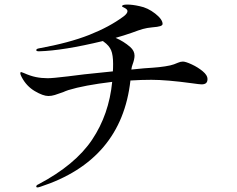

<svg xmlns="http://www.w3.org/2000/svg" viewBox="-20 -786 1040 842"><path d="M890 -440Q890 -427 883.5 -421.5Q877 -416 864 -416Q856 -416 821 -421Q711 -436 644 -436Q599 -436 552 -433Q513 -83 157 33Q148 36 144 36Q139 36 139 32Q139 26 149 22Q310 -63 384 -173.5Q458 -284 472 -427Q348 -412 280 -391Q273 -389 267.5 -386.5Q262 -384 257 -382Q235 -374 220.5 -369.5Q206 -365 192 -365Q169 -365 132.5 -386.5Q96 -408 75 -448Q69 -459 69 -465Q69 -470 73 -470Q74 -470 84 -466Q113 -453 137.5 -448Q162 -443 189 -443Q211 -443 277 -451Q323 -458 475 -473Q476 -484 476 -506Q476 -544 467.5 -565Q459 -586 435 -603L431 -606Q257 -564 151 -561Q139 -561 139 -566Q139 -572 151 -574Q283 -598 371.5 -633Q460 -668 522 -714Q539 -727 539 -737Q539 -745 527 -751Q515 -757 515 -758Q515 -766 538 -766Q561 -766 592 -759Q628 -752 660.5 -726.5Q693 -701 693 -681Q693 -675 683 -671.5Q673 -668 647 -666Q625 -664 607 -659Q589 -654 560 -643Q523 -630 487 -620Q522 -605 551 -580Q570 -563 570 -542Q570 -526 561 -502Q558 -495 556 -481Q622 -488 649 -489Q678 -491 704 -495Q730 -499 743 -504Q749 -506 760.5 -511Q772 -516 782 -516Q794 -516 821 -503.5Q848 -491 869 -473.5Q890 -456 890 -440Z"/></svg>

Font: Shippori Mincho Medium
Style: Regular
Weight: 500
Designer: FONTDASU
Foundry: FONTDASU / Google Inc. / but / Adobe
Version: Version 3.110; ttfautohint (v1.8.3)